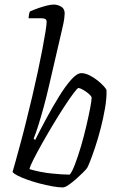

<svg xmlns="http://www.w3.org/2000/svg" viewBox="-20 -820 521 840"><path d="M255 0Q235 0 208 -5Q181 -10 152.5 -17.5Q124 -25 99 -34Q74 -43 56.5 -52Q39 -61 35 -68Q40 -84 48.5 -115.5Q57 -147 69 -190.5Q81 -234 93 -283Q107 -338 120.5 -395.5Q134 -453 145.5 -506.5Q157 -560 165.5 -605Q174 -650 179 -681Q184 -712 184 -724Q184 -733 178.5 -736.5Q173 -740 163 -740H105Q105 -745 106.5 -754.5Q108 -764 111 -770Q129 -778 148 -784.5Q167 -791 184.5 -795.5Q202 -800 215 -800Q232 -800 247.5 -791Q263 -782 263 -761Q263 -754 261 -738Q259 -722 252 -693L194 -443Q184 -399 172 -355Q160 -311 148.5 -274Q137 -237 127 -213L134 -208Q156 -252 183 -302Q210 -352 238 -397.5Q266 -443 291.5 -471.5Q317 -500 336 -500Q352 -500 370.5 -491Q389 -482 405.5 -469Q422 -456 433.5 -443.5Q445 -431 446 -425Q447 -390 439.5 -346.5Q432 -303 420.5 -258.5Q409 -214 396.5 -176.5Q384 -139 374 -114Q364 -89 361 -85Q356 -78 342.5 -64.5Q329 -51 312 -36Q295 -21 279.5 -10.5Q264 0 255 0ZM285 -56Q295 -67 308 -101Q321 -135 334 -179Q347 -223 357.5 -268Q368 -313 374.5 -347Q381 -381 381 -394Q377 -403 365 -412.5Q353 -422 341 -428.5Q329 -435 323 -435Q319 -435 302 -412.5Q285 -390 261.5 -354Q238 -318 212.5 -275.5Q187 -233 164.5 -193Q142 -153 126.5 -122.5Q111 -92 109 -80Q157 -66 205.5 -61Q254 -56 285 -56Z"/></svg>

Font: Texturina Medium 12pt Thin
Style: Italic
Weight: 250
Italic angle: -11°
Version: Version 1.002